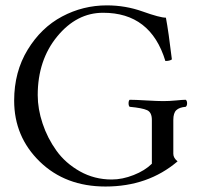

<svg xmlns="http://www.w3.org/2000/svg" viewBox="-20 -678 750 708"><path d="M374 -658.2Q442.9 -658.2 506.3 -635.5Q569.8 -612.8 591.8 -612.8Q601.6 -561 613.8 -459Q606 -453.1 589.8 -453.1Q535.6 -631.3 359.9 -630.9Q262.7 -630.9 190.9 -543.5Q119.1 -456.1 119.1 -327.1Q119.1 -276.4 137 -222.7Q154.8 -168.9 188 -122.6Q221.2 -76.2 274.7 -46.1Q328.1 -16.1 392.1 -16.1Q431.2 -16.1 472.7 -32.5Q514.2 -48.8 540 -74.2V-235.8Q540 -263.7 522.5 -271.7Q504.9 -279.8 458 -284.2Q454.1 -288.1 454.1 -297.1Q454.1 -306.2 458 -310.1Q479 -310.1 520 -307.6Q561 -305.2 582 -305.2Q605 -305.2 629.4 -307.6Q653.8 -310.1 665 -310.1Q669.9 -306.2 669.9 -297.1Q669.9 -288.1 665 -284.2Q641.1 -282.2 630.1 -271.7Q619.1 -261.2 619.1 -235.8V-110.8Q619.1 -95.7 634.8 -83Q525.9 9.8 369.1 9.8Q221.2 9.8 126.7 -82Q32.2 -173.8 32.2 -307.1Q32.2 -413.1 82 -494.6Q131.8 -576.2 209 -617.2Q286.1 -658.2 374 -658.2Z"/></svg>

Font: Linux Libertine Display
Style: Regular
Weight: 400
Designer: Philipp H. Poll
Foundry: Philipp H. Poll
Version: Version 5.0.9